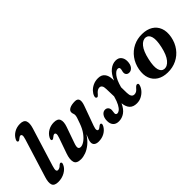

<svg xmlns="http://www.w3.org/2000/svg" viewBox="20 -1381 2054 2054"><g transform="rotate(-45 1047.0 -353.5)"><path d="M324.5 -586.5 190.5 -153.5Q177 -110.5 181 -95.5Q185 -80.5 200 -80.5Q226 -80.5 250.5 -107.5Q265 -120.5 275.5 -116.5Q292.5 -109.5 278 -79.5Q261 -40.5 215.5 -14.2Q170 12 113 12Q54.5 12 41.5 -22.8Q28.5 -57.5 49.5 -124.5L184.5 -559.5Q196.5 -597.5 192.8 -612.2Q189 -627 176.5 -627Q163 -627 141.5 -608Q124.5 -593 113.5 -598.5Q98.5 -606.5 114 -636Q134 -673.5 173 -696.2Q212 -719 261.5 -719Q317.5 -719 330.8 -684Q344 -649 324.5 -586.5Z M874 -108.5Q889 -100.5 873.5 -70.5Q853.5 -33 814 -10.5Q774.5 12 724 12Q692 12 673.8 -1.8Q655.5 -15.5 655.5 -42Q655.5 -59.5 664.2 -82.8Q673 -106 686.5 -137.5Q650.5 -82 610 -49.2Q569.5 -16.5 529.8 -2.2Q490 12 456.5 12Q390 12 377.8 -30Q365.5 -72 390 -141.5L451 -314.5Q464.5 -352.5 460.8 -367.2Q457 -382 444.5 -382Q431 -382 409.5 -363Q392.5 -348 381.5 -353.5Q366.5 -361.5 382 -391Q402 -428.5 441 -451.2Q480 -474 529.5 -474Q586 -474 599.5 -438.8Q613 -403.5 591.5 -342L529.5 -165.5Q513 -121 517.8 -102Q522.5 -83 547.5 -83Q571.5 -83 603 -104.2Q634.5 -125.5 665 -166.5Q695.5 -207.5 717 -268Q733 -310.5 739.5 -332.2Q746 -354 746 -367Q746 -381.5 741.2 -392.2Q736.5 -403 736.5 -417.5Q736.5 -443 766 -458.5Q795.5 -474 847.5 -474Q923.5 -474 884 -366L804.5 -147Q791 -109.5 794.8 -94.5Q798.5 -79.5 811 -79.5Q824.5 -79.5 846 -99Q863 -113.5 874 -108.5Z M1300.5 -355.5 1301 -334.5Q1331 -406.5 1373.8 -440.2Q1416.5 -474 1463.5 -474Q1505 -474 1526.8 -447.5Q1548.5 -421 1548.5 -380.5Q1548 -331.5 1526.8 -305Q1505.5 -278.5 1476.5 -278.5Q1456 -278.5 1443.5 -290.5Q1431 -302.5 1431.5 -323.5Q1431.5 -333.5 1435.8 -347.5Q1440 -361.5 1440 -374.5Q1440 -396 1415.5 -396Q1389 -396 1358 -357Q1327 -318 1303 -230L1304.5 -144.5Q1306 -74.5 1350 -74.5Q1368 -74.5 1382 -83Q1396 -91.5 1412.5 -111.5Q1432.5 -134 1446 -132.5Q1468 -131 1459 -103.5Q1451 -74.5 1428.2 -48.2Q1405.5 -22 1373 -5Q1340.5 12 1302 12Q1248 12 1219.8 -17.8Q1191.5 -47.5 1185.5 -106Q1157 -43.5 1116.8 -15.8Q1076.5 12 1030 12Q985.5 12 963.5 -13.8Q941.5 -39.5 942 -81.5Q942 -127 962.2 -154.8Q982.5 -182.5 1012 -182.5Q1034 -182.5 1047.5 -167.8Q1061 -153 1061 -128.5Q1061 -117 1058.5 -105.8Q1056 -94.5 1056 -83Q1056 -60 1079.5 -60Q1093 -60 1110.5 -73.5Q1128 -87 1146.5 -120.5Q1165 -154 1181.5 -214L1178 -329.5Q1177.5 -363 1166.5 -378Q1155.5 -393 1137.5 -393Q1122 -393 1106.5 -384Q1091 -375 1071.5 -350.5Q1058 -333.5 1046.5 -334.5Q1037.5 -335.5 1032.8 -343.2Q1028 -351 1033.5 -368Q1042 -394 1064.5 -418.2Q1087 -442.5 1120.8 -458.2Q1154.5 -474 1196.5 -474Q1248 -474 1273.5 -441.8Q1299 -409.5 1300.5 -355.5Z M1865.5 -474.5Q1936 -473.5 1984.8 -443.8Q2033.5 -414 2054.2 -360Q2075 -306 2061.5 -231.5Q2047.5 -157.5 2006.2 -102Q1965 -46.5 1903.5 -16.5Q1842 13.5 1768 12Q1698.5 11 1650.2 -18.8Q1602 -48.5 1581.5 -102.5Q1561 -156.5 1574.5 -231Q1588.5 -305 1629.5 -360.5Q1670.5 -416 1731.2 -446Q1792 -476 1865.5 -474.5ZM1766.5 -41.5Q1812 -36 1851.2 -83.2Q1890.5 -130.5 1912 -228.5Q1932.5 -321 1919.2 -368.5Q1906 -416 1867 -421Q1822 -426 1783.8 -379Q1745.5 -332 1724 -233.5Q1703.5 -141.5 1716 -94Q1728.5 -46.5 1766.5 -41.5Z"/></g></svg>

Font: Fraunces 9pt SemiBold
Style: Italic
Weight: 600
Italic angle: -16°
Version: Version 1.000;[b76b70a41]